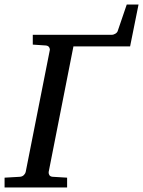

<svg xmlns="http://www.w3.org/2000/svg" viewBox="-45 -824 629 844"><path d="M526.9 -620.1H277.8L168.9 -67.9Q168 -62 171.6 -54.9Q175.3 -47.9 186 -46.9L250 -43V0H-24.9V-43L43 -46.9Q53.7 -47.9 60.3 -54.9Q66.9 -62 67.9 -67.9L173.8 -603Q175.3 -608.9 171.4 -615.7Q167.5 -622.6 157.2 -624L99.1 -627.9V-670.9H446.8Q453.1 -670.9 461.4 -675.5Q469.7 -680.2 472.2 -687L512.2 -804.2H564Z"/></svg>

Font: Charis SIL CyrE
Style: Italic
Weight: 400
Italic angle: -11°
Foundry: SIL International
Version: Version 5.000